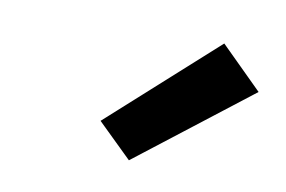

<svg xmlns="http://www.w3.org/2000/svg" viewBox="-46 -907 692 464"><g transform="rotate(10 300.0 -675.0)"><path d="M293 -516 209 -598 471 -834 573 -733Z"/></g></svg>

Font: Iosevka Heavy Extended
Style: Italic
Weight: 900
Width: 7
Italic angle: -9°
Monospace: yes
Designer: Belleve Invis
Foundry: Belleve Invis
Version: Version 32.5.0; ttfautohint (v1.8.4)